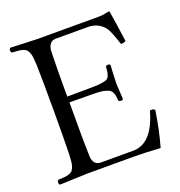

<svg xmlns="http://www.w3.org/2000/svg" viewBox="-121 -755 809 863"><g transform="rotate(-20 283.5 -323.5)"><path d="M304.2 -356.9Q332 -356.9 346.2 -359.4Q361.8 -361.3 372.1 -364.5Q382.3 -367.7 387 -377Q391.6 -386.2 393.3 -395.5Q395 -404.8 396 -423.8Q400.4 -428.2 407 -428.2Q413.6 -428.2 418 -423.8Q417.5 -414.1 415.8 -385.5Q414.1 -356.9 414.1 -337.9Q414.1 -321.8 415.8 -298.8Q417.5 -275.9 418 -259.8Q413.6 -255.4 407 -255.4Q400.4 -255.4 396 -259.8Q395 -275.9 393.6 -284.2Q392.1 -292.5 387 -302.2Q381.8 -312 372.3 -316.4Q362.8 -320.8 346.2 -324.2Q330.6 -327.1 304.2 -327.1L187 -328.1Q186 -152.8 189 -68.8Q189.5 -48.8 199.5 -37.4Q209.5 -25.9 226.1 -25.9H381.8Q474.1 -25.9 514.2 -169.9Q525.4 -171.4 527.3 -170.9Q529.3 -170.4 538.1 -165Q523.9 -71.8 502 4.9Q421.9 0 374 0H151.9Q136.7 0 90.3 2.2Q43.9 4.4 20 4.9Q15.6 0.5 15.6 -6.6Q15.6 -13.7 20 -18.1Q40 -19 50.8 -20Q61.5 -21 72.5 -24.4Q83.5 -27.8 88.4 -33.2Q93.3 -38.6 97.7 -49.1Q102.1 -59.6 103.5 -73.5Q105 -87.4 106 -108.9Q107.9 -190.9 107.9 -320.8Q107.9 -454.1 106 -536.1Q105 -557.6 103.5 -571.5Q102.1 -585.4 97.7 -595.9Q93.3 -606.4 88.4 -611.8Q83.5 -617.2 72.5 -620.6Q61.5 -624 50.8 -625Q40 -626 20 -627Q15.6 -631.3 15.6 -638.4Q15.6 -645.5 20 -649.9Q44.9 -649.4 89.8 -647.2Q134.8 -645 149.9 -645H441.9Q452.6 -645 460.4 -646Q468.3 -647 478.3 -649.2Q488.3 -651.4 492.2 -651.9Q496.1 -651.9 496.1 -648.9Q497.6 -642.6 506.1 -586.2Q514.6 -529.8 518.1 -501Q504.9 -494.1 494.1 -496.1Q475.1 -555.7 462.9 -575.7Q434.6 -617.2 381.8 -618.2H226.1Q209 -618.2 199.5 -605.7Q189.9 -593.3 189 -574.2Q187.5 -537.6 187 -483.2Q186.5 -428.7 186.5 -392.6L187 -356Z"/></g></svg>

Font: Linux Libertine Display G
Style: Regular
Weight: 400
Designer: Philipp H. Poll
Foundry: Philipp H. Poll
Version: Version 5.0.9